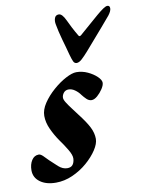

<svg xmlns="http://www.w3.org/2000/svg" viewBox="-106 -744 610 815"><g transform="rotate(-10 199.5 -336.5)"><path d="M69.5 14Q27 14 1.1 -5.1Q-24.7 -24.1 -24.7 -55.4Q-24.7 -80.9 -13.4 -98.5Q-2.1 -116.2 17.2 -116.2Q25 -116.2 35 -106.6Q45 -97 57.2 -84.1Q71.5 -70.3 89.5 -54.2Q107.5 -38.1 127.1 -38.1Q143.4 -38.1 150.8 -47.8Q158.2 -57.4 159.2 -73.7Q160 -89.1 145.1 -113.8Q130.3 -138.5 113.8 -161Q95.9 -186.7 82.5 -215.9Q69 -245.2 69 -273.4Q69 -299.9 87.4 -327.4Q105.8 -355 133.6 -379.3Q161.4 -403.7 189.2 -418.3Q216.9 -432.9 234.8 -432.9Q260.1 -432.9 283.4 -422.1Q306.6 -411.3 322.1 -396.5Q337.6 -381.6 337.6 -369.7Q337.6 -358.8 327.5 -343.3Q317.4 -327.9 304.1 -316.3Q290.7 -304.8 279 -304.8Q267.4 -304.8 257.5 -314.3Q247.6 -323.9 239.9 -334Q230.7 -347.3 217.2 -356.8Q203.8 -366.4 189.8 -366.4Q176.3 -366.4 168.4 -356.6Q160.5 -346.7 160.5 -335.4Q160.5 -327.4 168.9 -314.1Q177.2 -300.8 189.2 -285.2Q201.2 -269.7 213.2 -253.2Q242.2 -216 255 -190.4Q267.8 -164.9 267.8 -140.2Q267.8 -119.2 250.7 -93Q233.6 -66.8 205.2 -42.1Q176.8 -17.5 141.4 -1.7Q106 14 69.5 14ZM243.8 -471Q234.4 -471 229.7 -480.9Q225.1 -490.8 219.3 -511.7Q215.3 -528.3 210.1 -545.9Q204.8 -563.5 200.1 -581.2Q195.4 -598.8 191.3 -615.4Q187.3 -632 184.8 -646.7Q181.5 -662.5 186 -674.9Q190.4 -687.3 204.3 -687.3Q219 -687.3 233.6 -655.6Q239.6 -642.2 249.3 -623.5Q258.9 -604.8 271.2 -584.3Q275 -577.9 282.7 -584.3Q305.7 -604.8 328.5 -624.2Q351.3 -643.7 365.8 -656.6Q383.1 -671.4 395.1 -679.4Q407 -687.3 413.4 -687.3Q424.1 -687.3 424.1 -675.1Q424.1 -669.4 420.9 -662.1Q417.6 -654.7 410.5 -645.6Q393.5 -625.4 373.8 -602.5Q354 -579.7 334 -556.6Q314 -533.6 295.5 -512.2Q279.2 -493.7 266.8 -482.4Q254.3 -471 243.8 -471Z"/></g></svg>

Font: EB Garamond
Style: Italic
Weight: 400
Italic angle: -17.2°
Designer: Georg Duffner and Octavio Pardo
Foundry: Georg Duffner
Version: Version 1.001